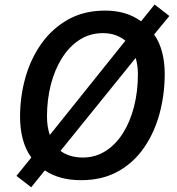

<svg xmlns="http://www.w3.org/2000/svg" viewBox="-20 -771 766 832"><path d="M115.2 40.5 51.3 -8.8 115.7 -88.4Q90.8 -122.6 78.9 -167.5Q66.9 -212.4 66.9 -265.1Q66.9 -352.5 90.1 -434.8Q113.3 -517.1 159.9 -582.5Q206.5 -647.9 275.4 -686.5Q344.2 -725.1 435.5 -725.1Q528.3 -725.1 591.3 -678.7L649.9 -751.5L713.9 -701.7L647.9 -621.6Q670.9 -588.9 682.4 -545.2Q693.8 -501.5 693.8 -451.2Q693.8 -362.8 671.9 -280.5Q649.9 -198.2 605.2 -132.6Q560.5 -66.9 492.2 -28.6Q423.8 9.8 331.1 9.8Q236.8 9.8 174.3 -32.7ZM195.8 -186 523.4 -594.7Q505.4 -609.4 481.2 -618.4Q457 -627.4 426.3 -627.4Q369.6 -627.4 325 -598.6Q280.3 -569.8 248.5 -519.3Q216.8 -468.8 200.2 -403.8Q183.6 -338.9 183.6 -266.1Q183.6 -222.2 195.8 -186ZM338.9 -88.4Q393.1 -88.4 437 -116.2Q481 -144 512.5 -193.6Q543.9 -243.2 560.8 -308.8Q577.6 -374.5 577.6 -450.2Q577.6 -468.8 575 -487.3Q572.3 -505.9 567.9 -520L242.2 -117.2Q259.3 -104 283.9 -96.2Q308.6 -88.4 338.9 -88.4Z"/></svg>

Font: Open Sans SemiBold
Style: Italic
Weight: 600
Italic angle: -12°
Designer: Monotype Design Team
Foundry: Monotype Imaging Inc.
Version: Version 3.003; ttfautohint (v1.8.4)